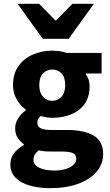

<svg xmlns="http://www.w3.org/2000/svg" viewBox="-20 -773 574 1004"><path d="M241.8 210.9Q184.1 210.9 136.8 197.6Q89.5 184.3 61.8 156.8Q34.2 129.3 34.2 85.2Q34.2 54 52.5 29.2Q70.8 4.4 104.6 -14.7V-18.7Q85.8 -32.2 72.5 -52.4Q59.3 -72.6 59.3 -102.9Q59.3 -130.2 75.3 -154.7Q91.3 -179.3 114.6 -195.9V-199.9Q88.5 -218.2 68.2 -251.9Q48 -285.6 48 -328.6Q48 -388.1 77 -428.2Q106 -468.2 152.9 -488.2Q199.8 -508.1 253.2 -508.1Q274 -508.1 293.7 -505Q313.4 -502 330 -496.1H511.4V-389H428.4V-385Q438.4 -372 443.4 -356.6Q448.5 -341.3 448.5 -322Q448.5 -265.8 422.4 -229.3Q396.3 -192.9 351.8 -174.9Q307.4 -156.9 253.2 -156.9Q239.6 -156.9 224.6 -159.2Q209.6 -161.5 192.6 -166.6Q184 -158.5 179.7 -150.9Q175.3 -143.3 175.3 -129.7Q175.3 -111.7 192.4 -102.5Q209.4 -93.3 249.6 -93.3H330Q421.5 -93.3 470.5 -63.6Q519.4 -33.9 519.4 32.8Q519.4 84.3 485.4 124.5Q451.4 164.8 389.2 187.8Q326.9 210.9 241.8 210.9ZM253.2 -245.9Q272.5 -245.9 287.7 -255.3Q302.9 -264.6 311.9 -283Q320.9 -301.4 320.9 -328.6Q320.9 -368.9 301.7 -389.1Q282.5 -409.3 253.2 -409.3Q223.9 -409.3 204.7 -389.1Q185.5 -368.9 185.5 -328.6Q185.5 -301.4 194.5 -283Q203.5 -264.6 218.7 -255.3Q233.8 -245.9 253.2 -245.9ZM265.2 118.7Q298.3 118.7 323.7 110.8Q349.2 102.9 363.9 89Q378.7 75 378.7 57.9Q378.7 34 359.1 26.7Q339.4 19.4 303 19.4H251.6Q226.1 19.4 210.4 17.8Q194.6 16.2 182 13.1Q168.3 24.7 161.7 36.3Q155.2 47.9 155.2 61.7Q155.2 90 185.5 104.3Q215.8 118.7 265.2 118.7ZM203.7 -570 72 -753H184.4L269.4 -666.6H273.4L358.5 -753H470.9L339.1 -570Z"/></svg>

Font: Source Sans 3 VF
Style: Regular
Weight: 200
Designer: Paul D. Hunt
Foundry: Adobe
Version: Version 3.046;hotconv 1.0.118;makeotfexe 2.5.65603